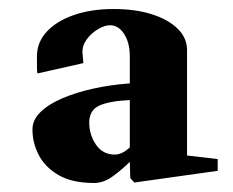

<svg xmlns="http://www.w3.org/2000/svg" viewBox="-20 -735 516 426"><path d="M189 -329Q140 -329 110 -346.5Q80 -364 66 -391Q52 -418 52 -448Q52 -469 70 -486.5Q88 -504 118.5 -517Q149 -530 187.5 -538.5Q226 -547 268 -550V-610Q268 -640 255.5 -659.5Q243 -679 224 -679Q212 -679 197 -670Q182 -661 172 -647Q162 -633 163 -617Q164 -607 164.5 -601Q165 -595 165 -595L63 -572Q62 -578 62 -588.5Q62 -599 62 -610Q62 -641 83.5 -664.5Q105 -688 143.5 -701.5Q182 -715 232 -715Q280 -715 316.5 -703.5Q353 -692 374 -671.5Q395 -651 395 -624V-390L463 -382V-356L278 -330L269 -340L268 -376Q251 -359 230.5 -344Q210 -329 189 -329ZM235 -392Q242 -392 250 -395.5Q258 -399 268 -408V-513Q224 -511 201 -501Q178 -491 178 -463Q178 -436 193 -414Q208 -392 235 -392Z"/></svg>

Font: Wittgenstein Black
Style: Regular
Weight: 900
Designer: Jörg Drees
Foundry: Jörg Drees
Version: Version 1.303; ttfautohint (v1.8.4.7-5d5b)